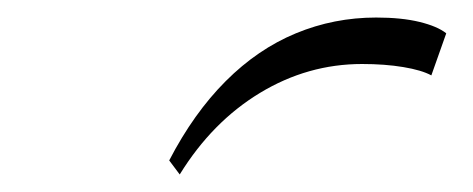

<svg xmlns="http://www.w3.org/2000/svg" viewBox="-20 -821 540 219"><path d="M185 -622 173 -638Q201 -692 237.5 -728.5Q274 -765 317.5 -783Q361 -801 409 -801Q438 -801 458.5 -796Q479 -791 489 -783L472 -735Q461 -741 440 -744.5Q419 -748 393 -748Q331 -748 276.5 -715Q222 -682 185 -622Z"/></svg>

Font: Savate ExtraLight
Style: Italic
Weight: 200
Italic angle: -11°
Designer: Max Esnée
Foundry: Plomb Type
Version: Version 2.000